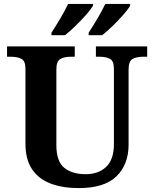

<svg xmlns="http://www.w3.org/2000/svg" viewBox="-20 -951 787 981"><path d="M382 10Q300 10 239 -13Q178 -36 144 -86Q110 -136 110 -218V-600Q110 -640 89 -650.5Q68 -661 38 -661H16V-714H362V-661H339Q310 -661 289 -650Q268 -639 268 -596V-210Q268 -126 308.5 -93.5Q349 -61 417 -61Q484 -61 523 -99Q562 -137 562 -214V-600Q562 -640 541.5 -650.5Q521 -661 492 -661H470V-714H732V-661H709Q679 -661 658 -650Q637 -639 637 -596V-212Q637 -111 575.5 -50.5Q514 10 382 10ZM433 -784Q454 -816 478 -856.5Q502 -897 518 -931H645V-921Q635 -904 609.5 -875Q584 -846 554.5 -817.5Q525 -789 502 -771H433ZM243 -784Q264 -816 288 -856.5Q312 -897 328 -931H455V-921Q445 -904 419.5 -875Q394 -846 364.5 -817.5Q335 -789 312 -771H243Z"/></svg>

Font: Noto Serif Sinhala
Style: Bold
Weight: 700
Designer: Jelle Bosma - Monotype Design Team
Foundry: Monotype Imaging Inc.
Version: Version 2.007; ttfautohint (v1.8.4.7-5d5b)